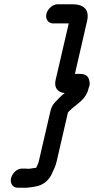

<svg xmlns="http://www.w3.org/2000/svg" viewBox="-20 -724 441 902"><path d="M229 -614H303L241 -347C233 -312 252 -289 284 -287C267 -274 252 -258 238 -243C226 -230 219 -215 216 -198L162 35C159 46 154 55 150 64C147 65 146 65 144 65C132 66 123 69 111 69C104 68 98 68 91 68H83C60 68 38 89 32 113C26 137 40 158 63 158H88C97 159 106 158 114 157L130 155C138 154 149 152 157 150C186 142 209 123 223 94C231 75 241 58 246 35L299 -195C301 -197 303 -199 305 -202C309 -205 313 -210 318 -214C345 -238 384 -259 395 -305C396 -310 398 -315 400 -320C403 -331 401 -342 397 -354C390 -371 376 -377 353 -377H332L389 -625C402 -680 372 -704 320 -704H250C228 -704 204 -683 198 -659C192 -635 207 -614 229 -614Z"/></svg>

Font: Electronic
Style: CircIt
Weight: 900
Version: Version 1.011